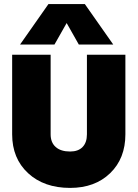

<svg xmlns="http://www.w3.org/2000/svg" viewBox="-20 -920 679 948"><path d="M219.2 -899.9H398.9L539.1 -700.2H369.1L309.1 -806.2L249 -700.2H79.1ZM40 -649.9H230V-256.8Q230 -216.3 255.1 -194.1Q280.3 -171.9 326.2 -171.9Q366.2 -171.9 387.7 -194.1Q409.2 -216.3 409.2 -256.8V-649.9H599.1V-256.8Q599.1 -137.7 523.9 -64.9Q448.7 7.8 326.2 7.8Q197.3 7.8 118.7 -64.9Q40 -137.7 40 -256.8Z"/></svg>

Font: Overused Grotesk Black
Style: Regular
Weight: 900
Version: Version 0.002